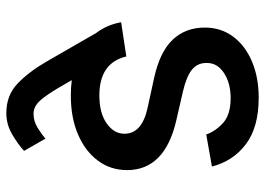

<svg xmlns="http://www.w3.org/2000/svg" viewBox="-130 -462 797 576"><g transform="rotate(90 268.0 -174.5)"><path d="M319.6 204.5Q266.3 204.5 231 170.6Q195.7 136.7 164.8 83.1L79.5 -65Q55 -96.9 47.2 -139.9L149.9 -155.5Q169 -74.6 267 -74.6Q319.2 -74.6 350.5 -96.4Q381.7 -118.3 381.7 -149.9Q381.7 -202.1 304.7 -219.1L212.4 -239.3Q135.7 -256.4 99.4 -294.7Q63.2 -333.1 63.2 -391Q63.2 -439.3 90.2 -475.7Q117.2 -512.1 164.8 -532.3Q212.4 -552.6 273.8 -552.6Q362.2 -552.6 413 -514.2Q463.8 -475.9 480.1 -412.3L383.9 -395.2Q374.6 -422.6 349.6 -445.5Q324.6 -468.4 274.9 -468.4Q229.8 -468.4 199.6 -448.5Q169.4 -428.6 169.4 -397.4V-395.6Q169.4 -368.6 189.6 -352.3Q209.9 -335.9 255 -325.3L341.6 -305.4Q490.8 -271 490.8 -157.7Q490.8 -108.3 462.5 -70.3Q434.3 -32.3 384.1 -10.7Q333.8 11 267.8 11Q243.3 11 220.9 8.2Q247.5 55.4 264.4 80.1Q281.2 104.8 294 113.8Q306.8 122.9 321.4 122.9Q344.1 122.9 363.6 110.8Q383.2 98.7 396.3 87L433.2 151.3Q414.4 168.7 384.4 186.6Q354.4 204.5 319.6 204.5Z"/></g></svg>

Font: Linik Sans Medium
Style: Regular
Weight: 500
Designer: Rasmus Andersson (font), Cristiano Sobral (main changes)
Foundry: rsms
Version: Version 3.018;June 1, 2022;FontCreator 14.0.0.2814 64-bit; t